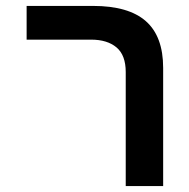

<svg xmlns="http://www.w3.org/2000/svg" viewBox="-20 -629 640 649"><path d="M288 -495H70V-609H294.5Q414.5 -609 473 -557.5Q531.5 -506 531.5 -399.5V0H405V-385.5Q405 -442.5 373.8 -468.8Q342.5 -495 288 -495Z"/></svg>

Font: JuliaMono SemiBold
Style: Regular
Weight: 600
Monospace: yes
Designer: cormullion
Foundry: corm
Version: Version 0.055; ttfautohint (v1.8.4)